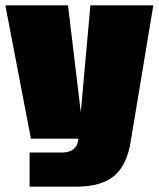

<svg xmlns="http://www.w3.org/2000/svg" viewBox="-20 -520 595 720"><path d="M211 52Q270 52 274 0H96L0 -500H235L283 -99L319 -500H555L470 11Q456 100 407.5 140Q359 180 267 180H91V52Z"/></svg>

Font: Fivo Sans Modern ExtBlk
Style: Regular
Weight: 950
Designer: Alexander Slobzheninov
Foundry: Alexander Slobzheninov
Version: 1.0